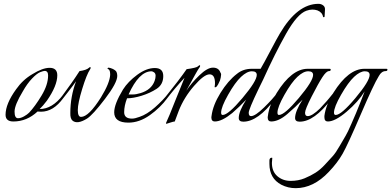

<svg xmlns="http://www.w3.org/2000/svg" viewBox="-20 -632 2042 1002"><path d="M279 -239Q279 -185 225 -107Q204 -79 187 -63Q253 -63 309 -137Q314 -142 314 -133.5Q314 -125 310 -120Q259 -49 194 -49Q185 -49 176 -50Q120 2 50 2Q9 2 9 -33Q9 -90 64 -166Q99 -216 149 -245Q202 -278 239 -278Q279 -278 279 -239ZM231 -238Q231 -262 213 -262Q207 -262 190 -255.5Q173 -249 147.5 -222.5Q122 -196 99 -155Q56 -84 56 -49.5Q56 -15 74 -15Q88 -15 105 -24.5Q122 -34 132 -44Q163 -77 197 -133.5Q231 -190 231 -238Z M434 -13Q384 18 359 -2Q346 -13 347 -42Q347 -128 377 -208Q363 -188 334 -150.5Q305 -113 304 -112Q297 -102 297 -114Q297 -122 302 -128Q358 -203 395 -261Q431 -266 444 -278Q448 -282 450.5 -282Q453 -282 453 -278Q453 -274 450 -270Q432 -243 409 -168Q386 -93 386 -57.5Q386 -22 403 -22Q443 -22 507 -124Q553 -199 555 -242Q555 -265 547 -270Q539 -273 541.5 -276Q544 -279 547 -279Q550 -279 556 -277Q562 -275 567 -273Q584 -265 588 -256.5Q592 -248 592 -236Q592 -200 528 -116Q464 -32 434 -13Z M643 -119Q628 -80 628 -46.5Q628 -13 669 -13Q684 -13 708 -22Q747 -35 789 -72Q831 -109 858 -144Q861 -141 861 -136Q861 -131 854 -121Q817 -70 762 -31Q707 8 650 8Q576 8 576 -46Q576 -89 622 -165Q648 -206 696 -241.5Q744 -277 788 -277Q832 -277 832 -235Q832 -191 797.5 -168.5Q763 -146 719.5 -132.5Q676 -119 643 -119ZM651 -139Q657 -139 673.5 -139Q690 -139 713 -146Q770 -163 787 -210Q792 -224 792 -236.5Q792 -249 784 -254.5Q776 -260 770 -260Q705 -259 651 -139Z M1102 -198Q1102 -244 1073.5 -244Q1045 -244 992.5 -183.5Q940 -123 913 -54L892 2Q886 2 868 8Q850 14 849 14Q844 14 848.5 5Q853 -4 865.5 -34Q878 -64 896 -110Q931 -198 943 -226Q890 -169 847 -112Q840 -102 840 -114Q840 -122 845 -128Q916 -216 954 -271Q1004 -278 1012 -285Q1020 -292 1022 -292Q1024 -292 1024.5 -288Q1025 -284 1019 -277Q1013 -270 952 -158Q979 -199 1020.5 -239Q1062 -279 1091.5 -279Q1121 -279 1130 -254Q1134 -249 1134 -243Q1134 -237 1132 -227.5Q1130 -218 1128 -212Q1117 -187 1112 -182Q1109 -177 1102 -176Q1101 -177 1100 -178Q1102 -189 1102 -198Z M1669 -542Q1668 -542 1666 -544Q1662 -568 1636 -578Q1624 -582 1610 -582Q1596 -582 1579 -576Q1531 -559 1473 -456Q1415 -353 1353 -216Q1352 -215 1329 -167Q1278 -61 1278 -43.5Q1278 -26 1290 -26Q1312 -26 1358.5 -71.5Q1405 -117 1427 -148Q1429 -146 1429 -139.5Q1429 -133 1415 -115Q1326 3 1250 3Q1226 3 1226 -16Q1226 -51 1265 -112Q1230 -75 1192 -42Q1138 2 1101 2Q1083 2 1083 -20Q1083 -25 1084 -27Q1091 -83 1130.5 -147Q1170 -211 1217 -247Q1249 -273 1294 -273Q1317 -273 1340 -273Q1356 -300 1391 -366.5Q1426 -433 1441 -458Q1532 -612 1642 -612Q1656 -612 1666.5 -604Q1677 -596 1676 -582L1674 -546Q1674 -542 1669 -542ZM1320 -241Q1320 -260 1294.5 -260Q1269 -260 1238 -231Q1207 -202 1170.5 -137.5Q1134 -73 1134 -44Q1134 -32 1142 -32Q1171 -32 1245.5 -120.5Q1320 -209 1320 -241Z M1721 -148Q1723 -146 1723 -140Q1723 -134 1709 -115Q1620 3 1544 3Q1520 3 1520 -16Q1520 -51 1559 -112Q1524 -75 1479 -36.5Q1434 2 1395 2Q1377 2 1377 -20Q1377 -25 1378 -27Q1385 -84 1424 -147Q1502 -273 1586 -273H1701Q1706 -273 1706 -269Q1706 -261 1697 -261Q1683 -261 1662 -228.5Q1641 -196 1606.5 -128.5Q1572 -61 1572 -43.5Q1572 -26 1586 -26Q1609 -26 1650 -66Q1672 -89 1683 -102Q1694 -115 1697.5 -119Q1701 -123 1721 -148ZM1614 -241Q1614 -260 1588.5 -260Q1563 -260 1532 -231Q1501 -202 1464.5 -137.5Q1428 -73 1428 -44Q1428 -32 1436 -32Q1465 -32 1539.5 -120.5Q1614 -209 1614 -241Z M1401 193 1399 218Q1399 263 1427.5 287.5Q1456 312 1496.5 312Q1537 312 1569.5 298.5Q1602 285 1627 269Q1652 253 1675 228Q1698 203 1715 184.5Q1732 166 1752.5 130Q1773 94 1783.5 77Q1794 60 1813 16Q1832 -28 1837.5 -40.5Q1843 -53 1862 -101Q1881 -149 1883 -155Q1850 -101 1789.5 -49.5Q1729 2 1691 2Q1673 2 1673 -20V-27Q1680 -83 1720 -148Q1798 -273 1882 -273H1997Q2002 -273 2002 -269Q2002 -261 1993 -261Q1971 -261 1957 -235Q1930 -192 1862.5 -34.5Q1795 123 1768 170.5Q1741 218 1696 265Q1616 350 1523 350Q1483 350 1448 332Q1386 299 1386 223V206Q1386 191 1399 191Q1401 191 1401 193ZM1909 -241Q1909 -260 1884 -260Q1859 -260 1828 -231Q1797 -202 1760 -137.5Q1723 -73 1723 -44Q1723 -32 1732 -32Q1761 -32 1835 -120.5Q1909 -209 1909 -241Z"/></svg>

Font: Italianno
Style: Regular
Weight: 400
Designer: Robert E. Leuschke
Foundry: Robert E. Leuschke
Version: Version 1.003